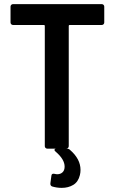

<svg xmlns="http://www.w3.org/2000/svg" viewBox="-20 -720 556 930"><path d="M485 -688V-611Q485 -606 481.5 -602.5Q478 -599 473 -599H318Q313 -599 313 -594V-12Q313 -7 309.5 -3.5Q306 0 301 0H209Q204 0 200.5 -3.5Q197 -7 197 -12V-594Q197 -599 192 -599H43Q38 -599 34.5 -602.5Q31 -606 31 -611V-688Q31 -693 34.5 -696.5Q38 -700 43 -700H473Q478 -700 481.5 -696.5Q485 -693 485 -688ZM224 168 229 131Q230 119 244 122Q252 124 257 124Q273 124 283 114.5Q293 105 293 87Q293 52 250 15Q244 11 244 6Q244 0 254 0H304Q313 0 319 6Q370 50 370 103Q370 116 367 128Q359 161 335 175.5Q311 190 279 190Q255 190 232 183Q223 179 224 168Z"/></svg>

Font: Barlow Semi Condensed SemiBold
Style: Regular
Weight: 600
Width: 4
Designer: Jeremy Tribby
Foundry: Tribby Type
Version: Version 1.408